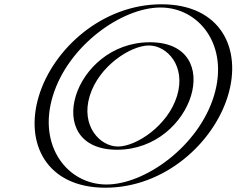

<svg xmlns="http://www.w3.org/2000/svg" viewBox="-20 -860 1102 895"><path d="M373.3 -413C334.1 -285 402.1 -177 530.1 -177C658.1 -177 791.1 -285 830.3 -413C869.4 -541 802.1 -648 674.1 -648C546.1 -648 412.4 -541 373.3 -413ZM186.3 -413C115.3 -181 239.4 15 471.4 15C703.4 15 946.3 -181 1017.3 -413C1088.2 -645 964.8 -840 732.8 -840C500.8 -840 257.2 -645 186.3 -413ZM358.3 -413C399.8 -548.8 542 -663 678.7 -663C815.5 -663 886.8 -548.8 845.3 -413C803.8 -277.3 662.4 -162 525.5 -162C388.7 -162 316.8 -277.2 358.3 -413ZM201.3 -413C132.7 -188.8 252.8 0 476 0C699.2 0 933.7 -188.8 1002.3 -413C1070.8 -637.2 951.4 -825 728.2 -825C505 -825 269.8 -637.1 201.3 -413ZM358.3 -413C316.8 -277.2 388.7 -162 525.5 -162C662.4 -162 803.8 -277.3 845.3 -413C886.8 -548.8 815.5 -663 678.7 -663C542 -663 399.8 -548.8 358.3 -413ZM201.3 -413C269.8 -637.1 505 -825 728.2 -825C951.4 -825 1070.8 -637.2 1002.3 -413C933.7 -188.8 699.2 0 476 0C252.8 0 132.7 -188.8 201.3 -413ZM373.3 -413C412.4 -541 546.1 -648 674.1 -648C802.1 -648 869.4 -541 830.3 -413C791.1 -285 658.1 -177 530.1 -177C402.1 -177 334.1 -285 373.3 -413ZM186.3 -413C257.2 -645 500.8 -840 732.8 -840C964.8 -840 1088.2 -645 1017.3 -413C946.3 -181 703.4 15 471.4 15C239.4 15 115.3 -181 186.3 -413ZM333.3 -413C295.3 -288.9 345.1 -162 525.5 -162C706 -162 832.3 -288.9 870.3 -413C908.2 -537.1 859 -663 678.7 -663C498.5 -663 371.2 -537.2 333.3 -413ZM226.3 -413C298.4 -648.8 548.5 -825 728.2 -825C907.9 -825 1049.4 -648.8 977.3 -413C905.2 -177.1 655.6 0 476 0C296.4 0 154.2 -177.2 226.3 -413ZM398.3 -413C441 -552.6 589.6 -648 674.1 -648C758.6 -648 848 -552.6 805.3 -413C762.6 -273.4 614.5 -177 530.1 -177C445.7 -177 355.6 -273.4 398.3 -413ZM161.3 -413C93.9 -192.6 195.8 15 471.4 15C747 15 974.9 -192.6 1042.3 -413C1109.6 -633.4 1008.4 -840 732.8 -840C457.3 -840 228.6 -633.3 161.3 -413Z"/></svg>

Font: Hussar Outliner
Style: Obl
Weight: 700
Foundry: Cannot Into Space Fonts
Version: Version 0.92